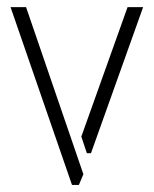

<svg xmlns="http://www.w3.org/2000/svg" viewBox="-20 -523 435 543"><path d="M9.8 -502.9H53.7L215.8 -30.3L203.1 0H183.6ZM210 -136.7 340.8 -502.9H384.8L237.3 -89.8H225.6Z"/></svg>

Font: Post No Bills Colombo Light
Style: Regular
Weight: 300
Designer: Kosala Senevirathne, Siva Puranthara, Lasantha Premarathna, Tharique Azeez
Foundry: Mooniak
Version: Version 1.220 ; ttfautohint (v1.6)